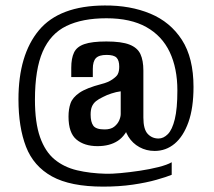

<svg xmlns="http://www.w3.org/2000/svg" viewBox="-20 -613 779 700"><path d="M356.2 67.4Q236.8 67.4 169.5 30.2Q102.3 -7 74.8 -78.1Q47.3 -149.3 47.3 -251Q47.3 -413 122 -502.7Q196.8 -592.3 361.7 -593Q454.8 -593.7 527.9 -563.3Q601 -533 643.3 -467.5Q685.5 -402 685.5 -296Q685.5 -219.5 667 -167.6Q648.5 -115.8 616.8 -89.2Q585 -62.7 543.8 -62.7Q513.5 -62.7 488.3 -76.6Q463.1 -90.5 447.9 -115Q432.7 -139.5 430.3 -172L455.6 -164.6Q439.1 -119 409.6 -99.6Q380 -80.2 335.6 -80.2Q287.5 -80.2 258.7 -104.3Q229.8 -128.4 229.8 -187.9Q229.8 -215.5 237.2 -236.5Q244.6 -257.5 269.8 -274.9Q295.1 -292.3 349.9 -306.6Q374.2 -312.6 389.8 -323.5Q405.5 -334.4 409.3 -342.4Q412.5 -348.7 413.6 -355.7Q414.7 -362.6 414.7 -370.2Q414.7 -392.8 404.9 -402.8Q395.2 -412.8 368.6 -412.8Q340.9 -412.8 329.6 -401Q318.4 -389.1 318.4 -362V-332H239.8V-365.8Q239.8 -400.2 249.8 -421.3Q259.7 -442.5 287.4 -452.1Q315.1 -461.8 367.9 -461.8Q423.2 -461.8 452.1 -450.4Q481 -439.1 491.9 -415.9Q502.7 -392.7 502.7 -356V-184.2Q502.7 -141.9 518.5 -124.9Q534.4 -108 558 -108Q576.2 -108 592 -124Q607.9 -140.1 617.3 -178.5Q626.7 -216.8 626.7 -283.4Q626.7 -364 598.8 -423.1Q570.8 -482.2 513.5 -514.3Q456.2 -546.4 368 -546.4Q280.1 -546.4 222.2 -518.3Q164.3 -490.2 135.8 -425.2Q107.4 -360.1 107.4 -249.4Q107.4 -165.9 126 -113Q144.7 -60.1 179 -31.8Q213.2 -3.5 260.8 7.8Q308.5 19.1 366.4 20.5Q386.1 21.1 419.2 18.1Q452.3 15.1 489.2 9.6Q526.1 4.1 557.8 -3.9Q589.5 -11.9 606 -21.5V24.3Q587.4 32 550.4 42.5Q513.5 53 464.2 60.2Q415 67.4 356.2 67.4ZM361.3 -141.1Q383.7 -141.1 396.3 -151Q408.8 -160.9 414.5 -173.9Q420.1 -186.9 420.1 -197.3V-280.1Q403.3 -277.9 386.2 -272.2Q369 -266.6 356 -259.7Q339.8 -252.2 329.8 -244Q319.8 -235.7 315.1 -224.3Q310.4 -213 310.4 -195.2Q310.4 -168.4 320.1 -154.8Q329.9 -141.1 361.3 -141.1Z"/></svg>

Font: Alumni Sans Thin
Style: Regular
Weight: 100
Designer: Robert E. Leuschke
Foundry: Robert E. Leuschke
Version: Version 1.018